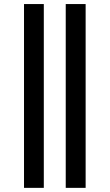

<svg xmlns="http://www.w3.org/2000/svg" viewBox="-20 -721 535 937"><path d="M97.2 195.8V-701.2H193.8V195.8ZM300.8 195.8V-701.2H397.9V195.8Z"/></svg>

Font: LT Superior Med
Style: Regular
Weight: 500
Designer: Daniel Lyons
Foundry: LyonsType
Version: Version 1.000